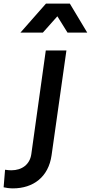

<svg xmlns="http://www.w3.org/2000/svg" viewBox="-146 -820 502 1061"><path d="M-75 221C38 221 122 158 139 38L221 -541H107L27 32C19 89 -25 121 -83 121C-93 121 -106 120 -118 118L-126 215C-115 218 -92 221 -75 221ZM-33 -640H91L171 -730L227 -640H336L240 -800H108Z"/></svg>

Font: Mluvka SemiBold
Style: Italic
Weight: 600
Italic angle: -8°
Designer: Modified by Jiří Krblich, Original typeface by Gumpita Rahayu
Foundry: Gumpita Rahayu & Jiří Krblich
Version: Version 2.000;Glyphs 3.1.1 (3134)